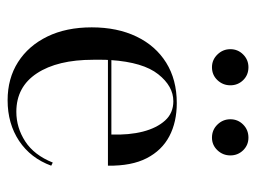

<svg xmlns="http://www.w3.org/2000/svg" viewBox="-103 -549 663 497"><g transform="rotate(90 228.5 -300.5)"><path d="M239.5 11.3Q183.1 11.3 140.7 -15.7Q98.4 -42.7 74.6 -91.5Q50.8 -140.3 50.8 -206.5Q50.8 -272.6 74.6 -322.2Q98.4 -371.8 142.3 -399.2Q186.3 -426.6 246.8 -426.6Q296 -426.6 332.7 -407.3Q369.4 -387.9 389.5 -348.8Q409.7 -309.7 408.9 -248.4H103.2L102.4 -257.3H328.2Q329.8 -303.2 320.6 -339.1Q311.3 -375 291.9 -396.4Q272.6 -417.7 241.9 -417.7Q203.2 -417.7 172.2 -378.6Q141.1 -339.5 135.5 -255.6V-254Q134.7 -243.5 134.7 -232.7Q134.7 -221.8 134.7 -210.5Q134.7 -117.7 169.8 -64.5Q204.8 -11.3 269.4 -11.3Q310.5 -11.3 346 -34.3Q381.5 -57.3 400.8 -105.6L408.9 -101.6Q389.5 -48.4 344.8 -18.5Q300 11.3 239.5 11.3ZM336.3 -517.7Q316.1 -517.7 302.4 -531.9Q288.7 -546 288.7 -565.3Q288.7 -584.7 302.4 -598.4Q316.1 -612.1 336.3 -612.1Q355.6 -612.1 369 -598.4Q382.3 -584.7 382.3 -565.3Q382.3 -546 369 -531.9Q355.6 -517.7 336.3 -517.7ZM154 -517.7Q134.7 -517.7 121 -531.9Q107.3 -546 107.3 -565.3Q107.3 -584.7 121 -598.4Q134.7 -612.1 154 -612.1Q174.2 -612.1 187.5 -598.4Q200.8 -584.7 200.8 -565.3Q200.8 -546 187.5 -531.9Q174.2 -517.7 154 -517.7Z"/></g></svg>

Font: Playfair 144pt
Style: Regular
Weight: 400
Designer: Claus Eggers Sørensen
Foundry: Claus Eggers Sørensen
Version: Version 2.001;gftools[0.9.30]